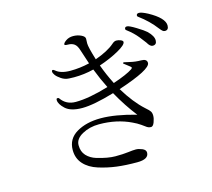

<svg xmlns="http://www.w3.org/2000/svg" viewBox="-116 -944 1231 1114"><g transform="rotate(-15 500.0 -386.5)"><path d="M707 -733.4Q707 -746.1 720.7 -746.1Q733.4 -746.1 773.9 -721.2Q814.5 -696.3 828.1 -683.6Q861.3 -651.4 861.3 -625Q861.3 -598.6 836.9 -598.6Q821.3 -598.6 805.7 -626Q802.7 -630.9 776.4 -664.1Q750 -697.3 711.9 -725.6Q707 -728.5 707 -733.4ZM793 -791Q793 -803.7 808.6 -803.7Q824.2 -803.7 859.4 -785.2Q950.2 -735.4 950.2 -690.4Q950.2 -663.1 927.7 -663.1Q919.9 -663.1 913.6 -668.5Q907.2 -673.8 896.5 -687.5Q857.4 -739.3 797.9 -783.2Q793 -786.1 793 -791ZM216.8 -438.5Q216.8 -448.2 223.6 -448.2Q230.5 -448.2 232.4 -445.3Q263.7 -399.4 321.3 -399.4Q401.4 -399.4 520.5 -435.5Q492.2 -491.2 467.8 -554.7Q410.2 -540 348.6 -540L318.4 -541Q293.9 -542 272.9 -556.2Q252 -570.3 242.7 -583Q233.4 -595.7 233.4 -604.5Q233.4 -613.3 240.2 -613.3Q243.2 -613.3 250 -608.4Q279.3 -582 337.9 -582Q395.5 -582 453.1 -595.7Q433.6 -652.3 424.8 -681.6Q416 -710.9 400.9 -721.7Q385.7 -732.4 364.3 -732.4Q342.8 -732.4 342.8 -738.3Q342.8 -747.1 360.8 -759.8Q378.9 -772.5 404.3 -772.5Q429.7 -772.5 451.7 -762.2Q473.6 -752 473.6 -738.3L472.7 -710Q472.7 -687.5 497.1 -608.4Q574.2 -635.7 613.3 -669.9Q627 -682.6 639.6 -682.6Q652.3 -682.6 665.5 -677.2Q678.7 -671.9 678.7 -664.1Q678.7 -646.5 627.9 -618.2Q577.1 -589.8 510.7 -567.4Q532.2 -507.8 562.5 -448.2Q646.5 -476.6 679.7 -499Q686.5 -503.9 686.5 -507.8Q686.5 -511.7 665 -527.3Q643.6 -543 643.6 -543.9Q646.5 -549.8 648.4 -549.8Q650.4 -549.8 683.6 -542Q715.8 -534.2 750 -534.2Q784.2 -534.2 784.2 -509.8Q784.2 -470.7 585.9 -405.3Q640.6 -314.5 700.2 -260.7Q721.7 -242.2 728 -232.4Q734.4 -222.7 734.4 -206.1Q734.4 -189.5 726.1 -167.5Q717.8 -145.5 705.1 -145.5Q692.4 -145.5 682.6 -151.9Q672.9 -158.2 653.3 -172.9Q633.8 -186.5 608.4 -198.2Q523.4 -239.3 417 -239.3Q360.4 -239.3 315.9 -214.8Q271.5 -190.4 271.5 -152.3Q271.5 -113.3 293.9 -89.4Q316.4 -65.4 351.6 -54.7Q417 -35.2 461.9 -35.2Q506.8 -35.2 538.1 -39.1Q568.4 -43 585.9 -43Q602.5 -43 623.5 -34.2Q644.5 -25.4 644.5 -8.8Q644.5 31.2 575.2 31.2Q505.9 31.2 452.6 24.4Q399.4 17.6 346.2 1Q293 -15.6 262.2 -49.8Q231.4 -84 231.4 -133.8Q231.4 -201.2 290 -235.8Q348.6 -270.5 435.5 -270.5Q522.5 -270.5 646.5 -235.4Q590.8 -306.6 543 -392.6Q418 -355.5 349.1 -355.5Q280.3 -355.5 248.5 -384.8Q216.8 -414.1 216.8 -438.5Z"/></g></svg>

Font: GenEi Koburi Mincho v6
Style: Regular
Weight: 400
Designer: o_tamon (Modified)
Foundry: o_tamon / Adobe Systems Incorporated
Version: Version 6.1